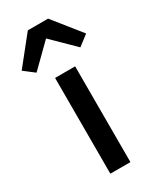

<svg xmlns="http://www.w3.org/2000/svg" viewBox="-239 -841 747 903"><g transform="rotate(-30 134.0 -389.0)"><path d="M78 0V-520H187V0ZM189 -778 309 -628 253 -585 134 -702 15 -585 -41 -628 79 -778Z"/></g></svg>

Font: IBM Plex Arabic Medium
Style: Regular
Weight: 500
Designer: Mike Abbink, Paul van der Laan, Pieter van Rosmalen, Wael Morcos, Khajak Apelian
Foundry: Bold Monday
Version: Version 1.0